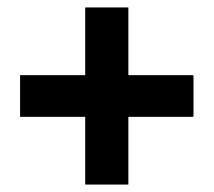

<svg xmlns="http://www.w3.org/2000/svg" viewBox="-20 -588 574 516"><path d="M209 -92V-274H34V-386H209V-568H325V-386H500V-274H325V-92Z"/></svg>

Font: Source Sans 3 ExtraLight ExtraBold
Style: Regular
Weight: 800
Version: Version 3.052;hotconv 1.1.0;makeotfexe 2.6.0